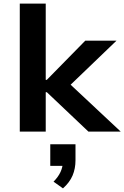

<svg xmlns="http://www.w3.org/2000/svg" viewBox="-20 -725 685 1058"><path d="M89 0V-705H232V-285H238L450 -501H622L344 -234L348 -278L645 0H467L238 -217H232V0ZM327 313 275 276Q301 250 313.5 222.5Q326 195 326 170L353 189H257V70H396V158Q396 204 380 242Q364 280 327 313Z"/></svg>

Font: Nunito Sans 7pt SemiExpanded
Style: Bold
Weight: 700
Width: 6
Designer: Vernon Adams
Foundry: Vernon Adams
Version: Version 3.101;gftools[0.9.27]